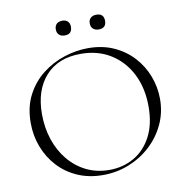

<svg xmlns="http://www.w3.org/2000/svg" viewBox="-88 -880 941 975"><g transform="rotate(-10 383.0 -392.0)"><path d="M366 12Q294 12 235.5 -13.5Q177 -39 135.5 -84Q94 -129 71.5 -187.5Q49 -246 49 -312Q49 -393 80.5 -454Q112 -515 164 -555.5Q216 -596 278 -616Q340 -636 401 -636Q475 -636 533.5 -609.5Q592 -583 633 -538Q674 -493 695.5 -436Q717 -379 717 -319Q717 -249 689 -189Q661 -129 612.5 -84Q564 -39 500.5 -13.5Q437 12 366 12ZM402 -8Q472 -8 529 -40.5Q586 -73 619.5 -136.5Q653 -200 653 -291Q653 -386 616.5 -458.5Q580 -531 514 -572.5Q448 -614 359 -614Q243 -614 178 -542Q113 -470 113 -346Q113 -276 133.5 -214.5Q154 -153 192.5 -106.5Q231 -60 284 -34Q337 -8 402 -8ZM297 -720Q278 -720 267.5 -730Q257 -740 257 -758Q257 -776 267.5 -786Q278 -796 297 -796Q315 -796 325 -786Q335 -776 335 -758Q335 -720 297 -720ZM472 -720Q454 -720 443 -730Q432 -740 432 -758Q432 -776 443 -786Q454 -796 472 -796Q511 -796 511 -758Q511 -720 472 -720Z"/></g></svg>

Font: Cormorant Garamond Light Light
Style: Regular
Weight: 300
Version: Version 4.001